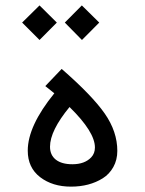

<svg xmlns="http://www.w3.org/2000/svg" viewBox="-20 -696 540 716"><path d="M221.7 -611.8 285.2 -675.8 350.1 -611.8 285.6 -546.9ZM62.5 -611.8 127.4 -675.8 191.9 -611.8 127.4 -546.9ZM166.5 -148.9Q166.5 -117.7 188.2 -100.6Q210 -83.5 250 -83.5Q295.9 -83.5 320.3 -109.4Q334 -124 334 -146Q334 -204.1 239.3 -296.9Q166.5 -208.5 166.5 -148.9ZM83.5 -134.3Q83.5 -226.1 182.6 -348.1Q180.2 -350.6 148.9 -375L210 -439Q323.7 -339.8 370.6 -272.5Q417.5 -205.1 417.5 -133.3Q417.5 -99.6 402.6 -73Q387.7 -46.4 363.3 -31.2Q313.5 0 244.6 0Q175.8 0 129.6 -35.4Q83.5 -70.8 83.5 -134.3Z"/></svg>

Font: GanjNamehSans
Style: Regular
Weight: 400
Designer: Mohammad Saleh Souzanchi
Foundry: http://font-store.ir
Version: Version:0.0.4;RFB:1.2.5;Building:2016-12-11 09:43:53.670092